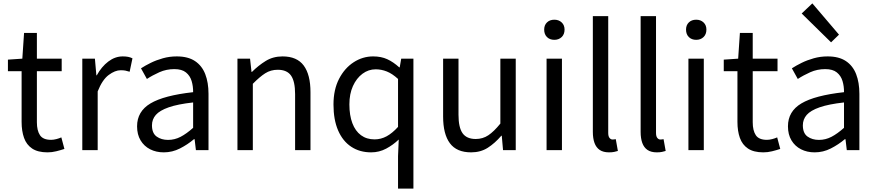

<svg xmlns="http://www.w3.org/2000/svg" viewBox="-20 -892 5207 1141"><path d="M262.5 13.4Q204.9 13.4 171 -9.3Q137.2 -32 122.8 -72.8Q108.4 -113.5 108.4 -167.7V-469H27.1V-537.6L112.7 -543.4L123 -696.2H199.2V-543.4H346.6V-469H199.2V-165.4Q199.2 -116 217.6 -88.5Q235.9 -61 283.4 -61Q298 -61 315.1 -65.4Q332.1 -69.8 344.5 -75.6L362.8 -7Q340.2 0.6 314.2 7Q288.2 13.4 262.5 13.4Z M469.1 0V-543.4H544L552.7 -444.4H555.1Q583.4 -495.9 623.6 -526.3Q663.7 -556.8 709.2 -556.8Q727.9 -556.8 741.2 -554.2Q754.6 -551.6 767.2 -545.4L750.4 -465.6Q736.2 -470.2 725.3 -472.4Q714.3 -474.6 697.2 -474.6Q663.7 -474.6 625.9 -446.4Q588 -418.2 560.5 -348.8V0Z M953.2 13.4Q907.9 13.4 872.1 -4.9Q836.2 -23.2 815.4 -57.9Q794.6 -92.5 794.6 -141.3Q794.6 -230.1 874.5 -277.5Q954.3 -325 1127.7 -344.2Q1128.1 -379.4 1118.8 -410.5Q1109.5 -441.7 1085.2 -461.5Q1060.9 -481.3 1016 -481.3Q968.6 -481.3 927.1 -462.8Q885.7 -444.3 853 -422.7L817.9 -486Q843 -502.3 875.8 -518.5Q908.6 -534.7 947.9 -545.7Q987.1 -556.8 1030.5 -556.8Q1097.2 -556.8 1138.8 -529.1Q1180.3 -501.4 1199.7 -451.5Q1219.1 -401.6 1219.1 -334V0H1144.2L1136.5 -64.9H1132.7Q1094.6 -32.7 1049.3 -9.7Q1003.9 13.4 953.2 13.4ZM978.8 -60.6Q1018 -60.6 1053.3 -79Q1088.5 -97.4 1127.7 -132.4V-283.2Q1036.7 -273.1 982.8 -254.3Q929 -235.5 906 -209.1Q883.1 -182.6 883.1 -147.4Q883.1 -100.4 910.9 -80.5Q938.6 -60.6 978.8 -60.6Z M1391.1 0V-543.4H1466L1474.7 -464.5H1477.1Q1515.8 -503.1 1559.3 -529.9Q1602.9 -556.8 1659.1 -556.8Q1744.8 -556.8 1785 -502.4Q1825.1 -448 1825.1 -344.1V0H1733.7V-332.4Q1733.7 -408.5 1709.5 -442.9Q1685.3 -477.4 1630.5 -477.4Q1588.9 -477.4 1556 -456.4Q1523.2 -435.5 1482.5 -394V0Z M2345.4 229V36.2L2349.6 -62.9Q2316.5 -31 2275.1 -8.8Q2233.6 13.4 2185.6 13.4Q2117.7 13.4 2067.3 -19.9Q2016.9 -53.1 1989.3 -116.8Q1961.8 -180.4 1961.8 -271Q1961.8 -359.1 1994.8 -423.2Q2027.9 -487.2 2081.6 -522Q2135.3 -556.8 2197.4 -556.8Q2245 -556.8 2281.1 -540.3Q2317.2 -523.8 2352.6 -491.7H2355.4L2364.3 -543.4H2436.8V229ZM2205.8 -63.7Q2244 -63.7 2277.9 -82.2Q2311.8 -100.8 2345.4 -137.9V-422.9Q2311.4 -454.1 2279 -467.1Q2246.5 -480.1 2212.5 -480.1Q2169.6 -480.1 2134.1 -453.7Q2098.6 -427.3 2077.4 -380.6Q2056.3 -333.9 2056.3 -271.8Q2056.3 -206.8 2073.9 -160.1Q2091.5 -113.4 2125.1 -88.5Q2158.7 -63.7 2205.8 -63.7Z M2779.7 13.4Q2693.6 13.4 2653.5 -40.9Q2613.3 -95.1 2613.3 -199.3V-543.4H2704.7V-210.3Q2704.7 -134.6 2728.9 -100.3Q2753.2 -66 2807.3 -66Q2848.9 -66 2882 -88.1Q2915 -110.1 2953.5 -157.6V-543.4H3044.9V0H2969.4L2961.9 -85.3H2959.1Q2921.1 -40.9 2878.5 -13.7Q2835.9 13.4 2779.7 13.4Z M3228.1 0V-543.4H3319.5V0ZM3274.4 -655.3Q3247.1 -655.3 3230.5 -671.8Q3213.9 -688.2 3213.9 -716.2Q3213.9 -742.6 3230.5 -758.7Q3247.1 -774.9 3274.4 -774.9Q3300.7 -774.9 3317.9 -758.7Q3335 -742.6 3335 -716.2Q3335 -688.2 3317.9 -671.8Q3300.7 -655.3 3274.4 -655.3Z M3599.3 13.4Q3565.1 13.4 3543.9 -0.9Q3522.8 -15.3 3512.9 -42.6Q3503.1 -69.9 3503.1 -108.1V-796H3594.5V-102.1Q3594.5 -81.5 3602.3 -72.2Q3610 -62.9 3620 -62.9Q3623.8 -62.9 3627.8 -63.4Q3631.8 -63.9 3639.4 -64.9L3651.9 5.1Q3642.1 8 3629.9 10.7Q3617.7 13.4 3599.3 13.4Z M3883.3 13.4Q3849.1 13.4 3827.9 -0.9Q3806.8 -15.3 3796.9 -42.6Q3787.1 -69.9 3787.1 -108.1V-796H3878.5V-102.1Q3878.5 -81.5 3886.3 -72.2Q3894 -62.9 3904 -62.9Q3907.8 -62.9 3911.8 -63.4Q3915.8 -63.9 3923.4 -64.9L3935.9 5.1Q3926.1 8 3913.9 10.7Q3901.7 13.4 3883.3 13.4Z M4071.1 0V-543.4H4162.5V0ZM4117.4 -655.3Q4090.1 -655.3 4073.5 -671.8Q4056.9 -688.2 4056.9 -716.2Q4056.9 -742.6 4073.5 -758.7Q4090.1 -774.9 4117.4 -774.9Q4143.7 -774.9 4160.9 -758.7Q4178 -742.6 4178 -716.2Q4178 -688.2 4160.9 -671.8Q4143.7 -655.3 4117.4 -655.3Z M4516.5 13.4Q4458.9 13.4 4425 -9.3Q4391.2 -32 4376.8 -72.8Q4362.4 -113.5 4362.4 -167.7V-469H4281.1V-537.6L4366.7 -543.4L4377 -696.2H4453.2V-543.4H4600.6V-469H4453.2V-165.4Q4453.2 -116 4471.6 -88.5Q4489.9 -61 4537.4 -61Q4552 -61 4569.1 -65.4Q4586.1 -69.8 4598.5 -75.6L4616.8 -7Q4594.2 0.6 4568.2 7Q4542.2 13.4 4516.5 13.4Z M4821.2 13.4Q4775.9 13.4 4740.1 -4.9Q4704.2 -23.2 4683.4 -57.9Q4662.6 -92.5 4662.6 -141.3Q4662.6 -230.1 4742.5 -277.5Q4822.3 -325 4995.7 -344.2Q4996.1 -379.4 4986.8 -410.5Q4977.5 -441.7 4953.2 -461.5Q4928.9 -481.3 4884 -481.3Q4836.6 -481.3 4795.1 -462.8Q4753.7 -444.3 4721 -422.7L4685.9 -486Q4711 -502.3 4743.8 -518.5Q4776.6 -534.7 4815.9 -545.7Q4855.1 -556.8 4898.5 -556.8Q4965.2 -556.8 5006.8 -529.1Q5048.3 -501.4 5067.7 -451.5Q5087.1 -401.6 5087.1 -334V0H5012.2L5004.5 -64.9H5000.7Q4962.6 -32.7 4917.3 -9.7Q4871.9 13.4 4821.2 13.4ZM4846.8 -60.6Q4886 -60.6 4921.3 -79Q4956.5 -97.4 4995.7 -132.4V-283.2Q4904.7 -273.1 4850.8 -254.3Q4797 -235.5 4774 -209.1Q4751.1 -182.6 4751.1 -147.4Q4751.1 -100.4 4778.9 -80.5Q4806.6 -60.6 4846.8 -60.6ZM4918.8 -640.4 4744.2 -811.8 4807.5 -871.9 4965.9 -686.1Z"/></svg>

Font: Noto Sans HK Thin
Style: Regular
Weight: 100
Designer: Ryoko NISHIZUKA 西塚涼子 (kana, bopomofo & ideographs); Paul D. Hunt (Latin, Greek & Cyrillic); Sandoll Communications 산돌커뮤니
Foundry: Adobe
Version: Version 2.004-H2;hotconv 1.0.118;makeotfexe 2.5.65603